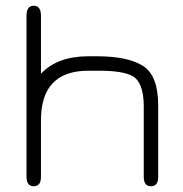

<svg xmlns="http://www.w3.org/2000/svg" viewBox="-20 -648 644 675"><path d="M291 -399.4Q124 -399.4 124 -225.6V-26.4Q124 6.8 98.6 6.8Q73.2 6.8 73.2 -26.4V-592.8Q73.2 -627.9 98.6 -627.9Q124 -627.9 124 -592.8V-388.7Q181.6 -450.2 291 -450.2H319.3Q431.6 -450.2 483.9 -415.5Q536.1 -380.9 536.1 -278.3V-26.4Q536.1 6.8 510.7 6.8Q485.4 6.8 485.4 -26.4V-277.3Q484.4 -359.4 445.3 -380.9Q411.1 -399.4 328.1 -399.4Q324.2 -399.4 319.3 -399.4Z"/></svg>

Font: Jura
Style: Book
Weight: 400
Version: Version 2.5